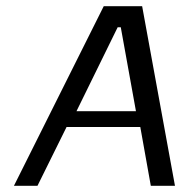

<svg xmlns="http://www.w3.org/2000/svg" viewBox="-20 -600 610 620"><path d="M25 0H101L195 -190H433L467 0H545L439 -580H315ZM227 -241 360 -512H370L419 -241Z"/></svg>

Font: Charger Sport
Style: DfObl
Weight: 400
Designer: Jasper
Foundry: Cannot Into Space Fonts
Version: Version 1.1